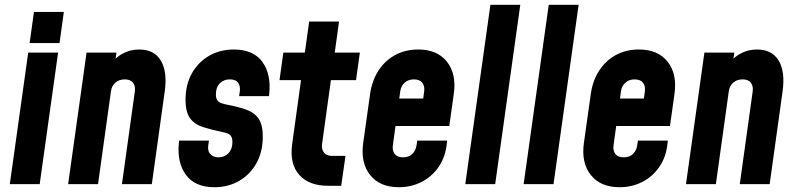

<svg xmlns="http://www.w3.org/2000/svg" viewBox="-20 -770 3331 803"><path d="M21 0 98 -550H223L146 0ZM104 -590 122 -720H247L229 -590Z M265 0 342 -550H467L455 -463L435 -488Q457 -525.5 490 -544.2Q523 -563 562 -563Q624.5 -563 652.5 -516.8Q680.5 -470.5 669 -388L615 0H490L544 -388Q547 -410.5 536.2 -424.2Q525.5 -438 502 -438Q478 -438 462.5 -424.2Q447 -410.5 444 -388L390 0Z M877 13Q796 13 758 -38.2Q720 -89.5 728 -172L729 -182H854L851 -162Q847.5 -137.5 860.5 -124.8Q873.5 -112 894 -112Q919 -112 935.5 -129.2Q952 -146.5 952 -175.5Q952 -191 947 -199.2Q942 -207.5 932.5 -211.5Q923 -215.5 909 -218Q863.5 -227.5 829 -238.5Q794.5 -249.5 775.2 -275Q756 -300.5 756 -353Q756 -416 782.5 -463.2Q809 -510.5 854.8 -536.8Q900.5 -563 957.5 -563Q1039 -563 1076.8 -511.8Q1114.5 -460.5 1106 -378L1105 -368H980L983 -388Q986 -408.5 976.2 -423.2Q966.5 -438 941 -438Q915.5 -438 899.2 -421.5Q883 -405 883 -375.5Q883 -360 888.2 -351.8Q893.5 -343.5 903 -339.8Q912.5 -336 926 -333Q973 -324 1007.2 -312.5Q1041.5 -301 1060.2 -275.5Q1079 -250 1079 -198Q1079 -135 1052.5 -87.5Q1026 -40 980.2 -13.5Q934.5 13 877 13Z M1352 7Q1272 7 1231.2 -39Q1190.5 -85 1202 -168L1239 -435H1149L1165 -550H1255L1273 -680H1398L1380 -550H1485L1469 -435H1364L1327 -168Q1324 -145.5 1335 -131.8Q1346 -118 1370 -118H1425L1407 7Z M1648 13Q1568.5 13 1528 -38Q1487.5 -89 1499 -172L1528 -378Q1536 -433.5 1563.2 -475.2Q1590.5 -517 1633 -540Q1675.5 -563 1729 -563Q1808.5 -563 1849 -512.2Q1889.5 -461.5 1878 -378L1859 -243H1618L1634 -358H1750L1754 -388Q1757 -410.5 1746 -424.2Q1735 -438 1711 -438Q1688 -438 1672.5 -424.2Q1657 -410.5 1654 -388L1623 -162Q1620 -139.5 1630.8 -125.8Q1641.5 -112 1665.5 -112Q1690.5 -112 1704.8 -126.5Q1719 -141 1722 -162L1725 -182H1850L1849 -172Q1843.5 -114.5 1815.2 -73Q1787 -31.5 1743.5 -9.2Q1700 13 1648 13Z M1926 0 2031 -750H2156L2051 0Z M2170 0 2275 -750H2400L2295 0Z M2571 13Q2491.5 13 2451 -38Q2410.5 -89 2422 -172L2451 -378Q2459 -433.5 2486.2 -475.2Q2513.5 -517 2556 -540Q2598.5 -563 2652 -563Q2731.5 -563 2772 -512.2Q2812.5 -461.5 2801 -378L2782 -243H2541L2557 -358H2673L2677 -388Q2680 -410.5 2669 -424.2Q2658 -438 2634 -438Q2611 -438 2595.5 -424.2Q2580 -410.5 2577 -388L2546 -162Q2543 -139.5 2553.8 -125.8Q2564.5 -112 2588.5 -112Q2613.5 -112 2627.8 -126.5Q2642 -141 2645 -162L2648 -182H2773L2772 -172Q2766.5 -114.5 2738.2 -73Q2710 -31.5 2666.5 -9.2Q2623 13 2571 13Z M2849 0 2926 -550H3051L3039 -463L3019 -488Q3041 -525.5 3074 -544.2Q3107 -563 3146 -563Q3208.5 -563 3236.5 -516.8Q3264.5 -470.5 3253 -388L3199 0H3074L3128 -388Q3131 -410.5 3120.2 -424.2Q3109.5 -438 3086 -438Q3062 -438 3046.5 -424.2Q3031 -410.5 3028 -388L2974 0Z"/></svg>

Font: Mohave Light
Style: Bold Italic
Weight: 700
Italic angle: -8°
Version: Version 2.003